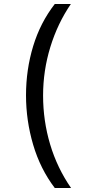

<svg xmlns="http://www.w3.org/2000/svg" viewBox="-20 -812 459 967"><path d="M256 135Q183 39 147 -83Q111 -205 111 -332Q111 -461 147 -579.5Q183 -698 256 -792H337Q270 -694 233.5 -575Q197 -456 197 -331Q197 -204 232.5 -85Q268 34 338 135Z"/></svg>

Font: loriya25
Style: Book
Weight: 400
Designer: Jelle Bosma - Monotype Design Team
Foundry: Monotype Imaging Inc.
Version: Version 2.003